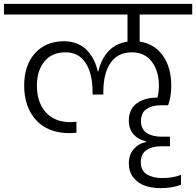

<svg xmlns="http://www.w3.org/2000/svg" viewBox="-49 -760 1000 979"><path d="M-28.8 -686V-740.2H931.2V-686H663.1V-547.9Q738.3 -536.6 781.2 -476.6Q824.2 -416.5 824.2 -323.2Q824.2 -266.1 808.1 -223.1H769Q726.6 -223.1 698.2 -204.1Q669.9 -185.1 669.9 -142.1Q669.9 -101.6 699 -82.3Q728 -63 774.9 -63H817.9V-14.2H772Q727.5 -14.2 698.2 5.1Q668.9 24.4 668.9 67.9Q668.9 109.4 699.5 128.7Q730 147.9 777.8 147.9Q831.5 147.9 874 131.8V182.1Q829.6 199.2 770 199.2Q725.6 199.2 690.2 187Q654.8 174.8 631.3 145.5Q607.9 116.2 607.9 73.2Q607.9 29.3 632.8 0.5Q657.7 -28.3 695.8 -36.1V-39.1Q655.3 -48.8 631.6 -75.4Q607.9 -102.1 607.9 -145Q607.9 -176.3 620.1 -199.7Q632.3 -223.1 653.1 -236.3Q673.8 -249.5 697.8 -255.9Q721.7 -262.2 748 -262.2H753.9Q761.2 -290.5 761.2 -324.2Q761.2 -397.5 725.1 -445.3Q689 -493.2 623 -493.2Q551.8 -493.2 514.9 -439.5Q478 -385.7 478 -293V-277.8H422.9V-293Q422.9 -384.3 387.7 -438.7Q352.5 -493.2 285.2 -493.2Q214.8 -493.2 177 -446Q139.2 -398.9 139.2 -323.2Q139.2 -239.3 183.8 -188.2Q228.5 -137.2 311 -137.2Q318.4 -137.2 340.8 -139.2V-83Q316.4 -81.1 307.1 -81.1Q195.3 -81.1 134.8 -147.9Q74.2 -214.8 74.2 -323.2Q74.2 -427.2 129.4 -488.5Q184.6 -549.8 277.8 -549.8Q315.9 -549.8 347.2 -536.1Q378.4 -522.5 398.4 -499.5Q418.5 -476.6 430.9 -450.7Q443.4 -424.8 449.2 -396H452.1Q458 -422.4 469 -446Q480 -469.7 497.3 -491.5Q514.6 -513.2 541.3 -528.1Q567.9 -543 601.1 -547.9V-686Z"/></svg>

Font: SVN-Poppins Light
Style: Regular
Weight: 300
Designer: Ninad Kale (Devanagari), Jonny Pinhorn (Latin)
Foundry: Indian Type Foundry
Version: Version 3.002 2017